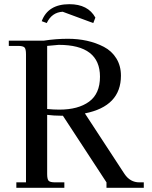

<svg xmlns="http://www.w3.org/2000/svg" viewBox="-20 -896 725 916"><path d="M22 -677V-702H189Q246 -711 304 -711Q352 -711 395 -701.5Q438 -692 475.5 -672.5Q513 -653 535 -617.5Q557 -582 557 -535Q557 -389 385 -355L574 -66Q601 -26 645 -26H666V0H488V-26L280 -344H268Q238 -344 205 -348V-66Q205 -41 212 -33.5Q219 -26 244 -26H287V0H58V-26H104V-637Q104 -662 97 -669.5Q90 -677 65 -677ZM179 -795Q209 -876 311 -876Q400 -876 435 -812L425 -786L279 -840Q227 -837 203 -786ZM205 -376Q235 -373 263 -373Q353 -373 405 -411Q457 -449 457 -530Q457 -682 260 -682L205 -677Z"/></svg>

Font: Dihjauti
Style: Bold
Weight: 700
Designer: T. Christopher White
Version: Version 3.0.0